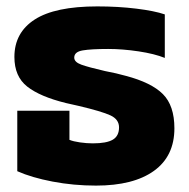

<svg xmlns="http://www.w3.org/2000/svg" viewBox="-20 -570 590 600"><path d="M34 -35V-224H197V-133Q209 -128 230 -125Q251 -122 270 -122Q313 -122 332.5 -133.5Q352 -145 352 -172Q352 -197 325 -209.5Q298 -222 226 -239L186 -248Q105 -268 65 -299.5Q25 -331 25 -392Q25 -468 88.5 -509Q152 -550 284 -550Q349 -550 406 -543Q463 -536 495 -525V-389Q463 -402 413 -409.5Q363 -417 318 -417Q265 -417 238.5 -412.5Q212 -408 212 -390Q212 -376 234 -368Q256 -360 308 -348Q345 -341 373 -333Q453 -312 489 -276Q525 -240 525 -169Q525 -82 461 -36Q397 10 280 10Q210 10 144.5 -2.5Q79 -15 34 -35Z"/></svg>

Font: Kanit Bold
Style: Regular
Weight: 700
Designer: Katatrad Team
Foundry: CadsonDemak
Version: Version 1.000